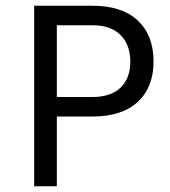

<svg xmlns="http://www.w3.org/2000/svg" viewBox="-20 -649 594 669"><path d="M302 -243H178V0H99V-629H302Q405 -629 460 -577.5Q515 -526 515 -435Q515 -345 460 -294Q405 -243 302 -243ZM178 -561V-311H302Q366 -311 400 -343.5Q434 -376 434 -434Q434 -493 400 -527Q366 -561 302 -561Z"/></svg>

Font: Karla Neue
Style: Regular
Weight: 400
Designer: Jonathan Pinhorn
Foundry: PYRS Fontlab Ltd. / Made with FontLab
Version: Version 1.000;PS 001.001;hotconv 1.0.56